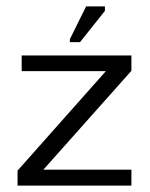

<svg xmlns="http://www.w3.org/2000/svg" viewBox="-20 -582 470 602"><path d="M35 0V-47L312 -359H48V-408H392V-360L116 -50H392V0ZM231 -450H199V-459L250 -562H309V-548Z"/></svg>

Font: Darker Grotesque Medium
Style: Regular
Weight: 500
Designer: Gabriel Lam
Foundry: TypeRant
Version: Version 1.000;gftools[0.9.28]